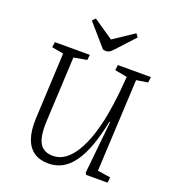

<svg xmlns="http://www.w3.org/2000/svg" viewBox="-165 -1051 1061 1187"><g transform="rotate(20 365.5 -457.5)"><path d="M594 -49 679 -36 675 0H534L527 -12L562 -357H557Q537 -259 511 -189Q485 -119 452 -74Q419 -29 378.5 -7.5Q338 14 289 14Q233 14 194.5 -12Q156 -38 138 -90Q120 -142 123 -218L144 -656L67 -670L72 -705H302L298 -670L212 -655L191 -229Q188 -162 198 -120.5Q208 -79 233.5 -59.5Q259 -40 299 -40Q344 -40 380.5 -67Q417 -94 446 -142.5Q475 -191 496.5 -255.5Q518 -320 532 -395.5Q546 -471 554 -551L563 -655L482 -670L486 -705H704L699 -668L624 -656ZM241 -909 260 -929 392 -839 527 -929 543 -907 435 -790Q422 -775 411 -768Q400 -761 388 -761Q381 -761 376 -762Q371 -763 366 -765Z"/></g></svg>

Font: Literata 24pt Light
Style: Italic
Weight: 300
Italic angle: -2°
Designer: Latin by Veronika Burian and Jose Scaglione. Greek by Irene Vlachou. Cyrillic by Vera Evstafieva
Foundry: TypeTogether
Version: Version 3.103;gftools[0.9.29]